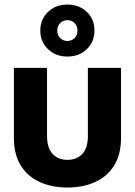

<svg xmlns="http://www.w3.org/2000/svg" viewBox="-20 -825 602 857"><path d="M280.8 12Q211.5 12 157.6 -12.4Q103.6 -36.9 72.8 -86.1Q42 -135.4 42 -209.4V-522.2H190V-217.4Q190 -165.2 214.5 -138.4Q238.9 -111.5 280.8 -111.5Q323.3 -111.5 347.8 -138.4Q372.2 -165.2 372.2 -217.4V-522.2H520.2V-209.4Q520.2 -135.4 489.4 -86.1Q458.6 -36.9 404.4 -12.4Q350.3 12 280.8 12ZM280.8 -572.6Q228.5 -572.6 194.2 -605.7Q159.9 -638.8 159.9 -688.6Q159.9 -739.1 194.2 -771.8Q228.5 -804.6 280.8 -804.6Q333.7 -804.6 367.7 -771.8Q401.6 -739.1 401.6 -688.6Q401.6 -638.8 367.7 -605.7Q333.7 -572.6 280.8 -572.6ZM280.8 -642.1Q299.7 -642.1 312.8 -655Q325.9 -667.9 325.9 -688.6Q325.9 -709.3 312.8 -722.2Q299.7 -735.1 280.8 -735.1Q261.8 -735.1 248.7 -722.2Q235.6 -709.3 235.6 -688.6Q235.6 -667.9 248.7 -655Q261.8 -642.1 280.8 -642.1Z"/></svg>

Font: TikTok Sans Light
Style: Regular
Weight: 300
Version: Version 4.000